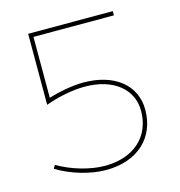

<svg xmlns="http://www.w3.org/2000/svg" viewBox="-104 -792 826 883"><g transform="rotate(-15 308.5 -351.0)"><path d="M129 -390V-680H512V-700H109V-362C168 -384 241 -398 296 -398C431 -398 519 -329 519 -224C519 -101 431 -22 294 -22C225 -22 137 -47 72 -86L62 -70C129 -29 219 -2 294 -2C443 -2 539 -89 539 -224C539 -341 444 -418 296 -418C248 -418 183 -407 129 -390Z"/></g></svg>

Font: Montserrat Thin
Style: Regular
Weight: 250
Designer: Julieta Ulanovsky
Foundry: Julieta Ulanovsky
Version: Version 4.000